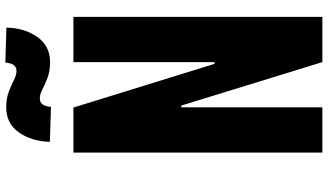

<svg xmlns="http://www.w3.org/2000/svg" viewBox="-270 -937 1207 707"><g transform="rotate(-90 333.5 -583.5)"><path d="M324.2 -1040.4Q296.2 -1040.4 293.6 -999.3L164.7 -1003.3Q166.7 -1071 199.5 -1117.5Q232.4 -1164.1 291.7 -1164.1Q324.2 -1164.1 349.3 -1154.6Q374.3 -1145.2 392.3 -1135.7Q410.2 -1126.3 425.8 -1126.3Q453.8 -1126.3 456.4 -1167.3L585.3 -1163.4Q584 -1096.4 550.8 -1049.5Q517.6 -1002.6 458.3 -1002.6Q425.8 -1002.6 400.7 -1012Q375.7 -1021.5 357.7 -1030.9Q339.8 -1040.4 324.2 -1040.4ZM291.7 0H125V-916.7H291L451.8 -397.1H458.3V-916.7H625V0H458.3L298.2 -519.5H291.7Z"/></g></svg>

Font: TypoPRO Monoid
Style: Bold
Weight: 700
Width: 4
Monospace: yes
Designer: Andreas Larsen (@larsenwork)
Version: Version 0.61